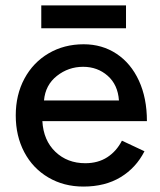

<svg xmlns="http://www.w3.org/2000/svg" viewBox="-20 -675 588 707"><path d="M38 -250Q38 -326 70 -385.5Q102 -445 159 -478.5Q216 -512 288 -512Q356 -512 409 -477Q462 -442 491.5 -378Q521 -314 521 -229H136Q140 -158 184 -116Q228 -74 294 -74Q341 -74 375 -96Q409 -118 429 -157L512 -118Q481 -57 424 -22.5Q367 12 287 12Q215 12 158 -21.5Q101 -55 69.5 -114.5Q38 -174 38 -250ZM418 -305Q414 -363 376.5 -396Q339 -429 286 -429Q232 -429 189.5 -395.5Q147 -362 142 -305ZM132 -655H444V-571H132Z"/></svg>

Font: Oak Sans Medium
Style: Regular
Weight: 500
Designer: Erik Kennedy, Walven
Foundry: Erik Kennedy, Walven
Version: Version 1.000